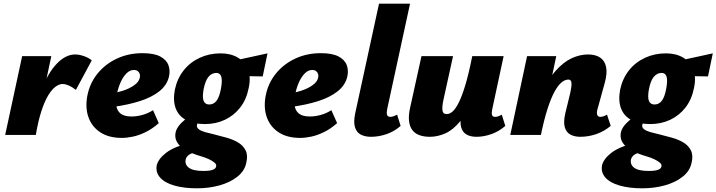

<svg xmlns="http://www.w3.org/2000/svg" viewBox="-20 -731 3881 1040"><path d="M140 0Q165 -146 203.5 -243Q242 -340 289.5 -388Q337 -436 387 -436Q408 -436 433.5 -427.5Q459 -419 477 -404L391 -244Q371 -260 352.5 -268Q334 -276 319 -276Q301 -276 281 -261.5Q261 -247 241.5 -215Q222 -183 204.5 -130Q187 -77 174 0ZM8 0 100 -427H258L167 0Z M640 16Q569 16 523 -14.5Q477 -45 459 -96.5Q441 -148 453 -212Q466 -280 508 -332Q550 -384 613 -413.5Q676 -443 752 -443Q814 -443 848 -425Q882 -407 892.5 -377.5Q903 -348 895 -315Q884 -269 843 -236.5Q802 -204 738 -183.5Q674 -163 593 -152L576 -223Q610 -228 645.5 -239.5Q681 -251 706.5 -269Q732 -287 737 -309Q740 -320 737 -330Q734 -340 726 -346Q718 -352 705 -352Q684 -352 666 -334.5Q648 -317 634.5 -288Q621 -259 613 -221Q606 -186 610 -158.5Q614 -131 633.5 -115.5Q653 -100 693 -100Q720 -100 750 -108Q780 -116 809 -134L840 -64Q805 -33 769 -15.5Q733 2 700.5 9Q668 16 640 16Z M1047 289Q976 289 924 274Q872 259 847 230.5Q822 202 829 164Q838 129 880 96.5Q922 64 1009 42L1046 92Q1019 97 1004.5 107Q990 117 986 132Q980 160 1003 177.5Q1026 195 1082 195Q1116 195 1133 188.5Q1150 182 1151 169Q1153 159 1141.5 149.5Q1130 140 1111 131Q1092 122 1067 115Q1043 108 1017 97.5Q991 87 969.5 71.5Q948 56 937 35Q926 14 931 -13Q936 -37 957 -59.5Q978 -82 1009.5 -103Q1041 -124 1075 -139L1101 -109Q1085 -97 1073.5 -89.5Q1062 -82 1056 -74.5Q1050 -67 1047 -55Q1044 -41 1056 -31.5Q1068 -22 1090.5 -15.5Q1113 -9 1140 -3Q1172 5 1206.5 14.5Q1241 24 1268.5 40Q1296 56 1310 83Q1324 110 1314 151Q1305 195 1266 226Q1227 257 1169.5 273Q1112 289 1047 289ZM1090 -59Q1029 -59 988.5 -80.5Q948 -102 932 -143.5Q916 -185 927 -245Q940 -306 975 -350Q1010 -394 1062 -418Q1114 -442 1175 -442Q1229 -442 1267.5 -419.5Q1306 -397 1323 -355Q1340 -313 1327 -254Q1315 -192 1281 -148.5Q1247 -105 1198 -82Q1149 -59 1090 -59ZM1113 -165Q1138 -165 1153.5 -186Q1169 -207 1177 -252Q1185 -296 1178.5 -316Q1172 -336 1152 -336Q1127 -336 1109.5 -315Q1092 -294 1083 -248Q1075 -204 1083 -184.5Q1091 -165 1113 -165ZM1403 -317 1232 -320 1241 -401 1429 -442Z M1606 16Q1535 16 1489 -14.5Q1443 -45 1425 -96.5Q1407 -148 1419 -212Q1432 -280 1474 -332Q1516 -384 1579 -413.5Q1642 -443 1718 -443Q1780 -443 1814 -425Q1848 -407 1858.5 -377.5Q1869 -348 1861 -315Q1850 -269 1809 -236.5Q1768 -204 1704 -183.5Q1640 -163 1559 -152L1542 -223Q1576 -228 1611.5 -239.5Q1647 -251 1672.5 -269Q1698 -287 1703 -309Q1706 -320 1703 -330Q1700 -340 1692 -346Q1684 -352 1671 -352Q1650 -352 1632 -334.5Q1614 -317 1600.5 -288Q1587 -259 1579 -221Q1572 -186 1576 -158.5Q1580 -131 1599.5 -115.5Q1619 -100 1659 -100Q1686 -100 1716 -108Q1746 -116 1775 -134L1806 -64Q1771 -33 1735 -15.5Q1699 2 1666.5 9Q1634 16 1606 16Z M1989 10Q1958 10 1935 -1.5Q1912 -13 1903 -41Q1894 -69 1904 -117L2033 -711H2201L2077 -139Q2073 -120 2076.5 -109Q2080 -98 2095 -98Q2101 -98 2109.5 -100.5Q2118 -103 2131 -110L2150 -49Q2116 -19 2074 -4.5Q2032 10 1989 10Z M2309 10Q2276 10 2251.5 1Q2227 -8 2213 -27Q2199 -46 2195.5 -76.5Q2192 -107 2202 -150L2263 -427H2434L2383 -195Q2374 -155 2376.5 -134Q2379 -113 2400 -113Q2415 -113 2431 -126.5Q2447 -140 2464.5 -174.5Q2482 -209 2500.5 -270Q2519 -331 2538 -427H2606Q2580 -293 2546 -207.5Q2512 -122 2473 -74.5Q2434 -27 2392 -8.5Q2350 10 2309 10ZM2561 10Q2529 10 2507.5 -2Q2486 -14 2478 -41.5Q2470 -69 2480 -117L2543 -427H2708L2646 -138Q2642 -119 2645 -108.5Q2648 -98 2662 -98Q2669 -98 2677.5 -100.5Q2686 -103 2698 -110L2717 -49Q2683 -19 2641.5 -4.5Q2600 10 2561 10Z M3123 10Q3093 10 3070.5 -1.5Q3048 -13 3039.5 -41Q3031 -69 3042 -117L3069 -228Q3077 -264 3075.5 -282Q3074 -300 3059 -300Q3040 -300 3021 -284Q3002 -268 2983 -233Q2964 -198 2945.5 -140.5Q2927 -83 2910 0H2851Q2876 -130 2911.5 -214.5Q2947 -299 2989.5 -347Q3032 -395 3076.5 -415.5Q3121 -436 3165 -436Q3206 -436 3231 -419Q3256 -402 3263 -368Q3270 -334 3256 -283L3216 -138Q3211 -120 3215 -109Q3219 -98 3232 -98Q3239 -98 3247.5 -100.5Q3256 -103 3268 -110L3288 -49Q3252 -19 3209.5 -4.5Q3167 10 3123 10ZM2744 0 2835 -427H2993L2903 0Z M3459 289Q3388 289 3336 274Q3284 259 3259 230.5Q3234 202 3241 164Q3250 129 3292 96.5Q3334 64 3421 42L3458 92Q3431 97 3416.5 107Q3402 117 3398 132Q3392 160 3415 177.5Q3438 195 3494 195Q3528 195 3545 188.5Q3562 182 3563 169Q3565 159 3553.5 149.5Q3542 140 3523 131Q3504 122 3479 115Q3455 108 3429 97.5Q3403 87 3381.5 71.5Q3360 56 3349 35Q3338 14 3343 -13Q3348 -37 3369 -59.5Q3390 -82 3421.5 -103Q3453 -124 3487 -139L3513 -109Q3497 -97 3485.5 -89.5Q3474 -82 3468 -74.5Q3462 -67 3459 -55Q3456 -41 3468 -31.5Q3480 -22 3502.5 -15.5Q3525 -9 3552 -3Q3584 5 3618.5 14.5Q3653 24 3680.5 40Q3708 56 3722 83Q3736 110 3726 151Q3717 195 3678 226Q3639 257 3581.5 273Q3524 289 3459 289ZM3502 -59Q3441 -59 3400.5 -80.5Q3360 -102 3344 -143.5Q3328 -185 3339 -245Q3352 -306 3387 -350Q3422 -394 3474 -418Q3526 -442 3587 -442Q3641 -442 3679.5 -419.5Q3718 -397 3735 -355Q3752 -313 3739 -254Q3727 -192 3693 -148.5Q3659 -105 3610 -82Q3561 -59 3502 -59ZM3525 -165Q3550 -165 3565.5 -186Q3581 -207 3589 -252Q3597 -296 3590.5 -316Q3584 -336 3564 -336Q3539 -336 3521.5 -315Q3504 -294 3495 -248Q3487 -204 3495 -184.5Q3503 -165 3525 -165ZM3815 -317 3644 -320 3653 -401 3841 -442Z"/></svg>

Font: Ysabeau Office Black
Style: Italic
Weight: 900
Italic angle: -12°
Designer: Christian Thalmann (Catharsis Fonts)
Version: Version 2.001;gftools[0.9.30]; featfreeze: tnum,lnum,ss02